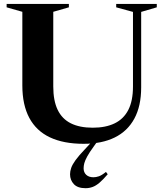

<svg xmlns="http://www.w3.org/2000/svg" viewBox="-20 -725 838 984"><path d="M661.5 -282V-664L575.5 -687.5V-705H783.5V-687.5L703.5 -664V-277Q703.5 -181.5 668.5 -117Q633.5 -52.5 567.5 -20.2Q501.5 12 408.5 12Q306 12 236 -21Q166 -54 130.2 -120.8Q94.5 -187.5 94.5 -287V-664.5L14 -687.5V-705H333V-687.5L253 -664.5V-281.5Q253 -209 275.5 -162.2Q298 -115.5 343 -93Q388 -70.5 455.5 -70.5Q521.5 -70.5 567.5 -92.8Q613.5 -115 637.5 -161.5Q661.5 -208 661.5 -282ZM459.5 27Q438 56.5 427 76.8Q416 97 412.2 111Q408.5 125 408.5 137.5Q408.5 158.5 422 171Q435.5 183.5 459 183.5Q472 183.5 486.8 178.5Q501.5 173.5 523 156L532 168Q508 196 489.8 211.5Q471.5 227 454.5 233.2Q437.5 239.5 418.5 239.5Q378 239.5 358.5 218.8Q339 198 339 168Q339 152.5 345 135.2Q351 118 367.5 95.2Q384 72.5 416 39L487.5 -38H506Z"/></svg>

Font: Newsreader 60pt SemiBold
Style: Regular
Weight: 600
Designer: Hugues Gentile
Foundry: Production Type
Version: Version 1.003